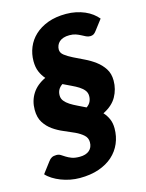

<svg xmlns="http://www.w3.org/2000/svg" viewBox="-119 -807 716 939"><g transform="rotate(-15 239.0 -337.5)"><path d="M175.5 -357Q175.5 -341 185.2 -328.8Q195 -316.5 211 -306.2Q227 -296 247 -286.5Q267 -277 288 -266.5Q302.5 -276.5 308.5 -289.5Q314.5 -302.5 314.5 -317.5Q314.5 -334 305 -346.2Q295.5 -358.5 279.8 -368.5Q264 -378.5 244 -387.8Q224 -397 203 -407.5Q188.5 -397.5 182 -385.2Q175.5 -373 175.5 -357ZM426.5 -616Q419.5 -606.5 412.5 -602.5Q405.5 -598.5 395.5 -598.5Q385 -598.5 375.2 -603.2Q365.5 -608 354.2 -614Q343 -620 329.5 -624.8Q316 -629.5 297.5 -629.5Q280 -629.5 267.2 -625.2Q254.5 -621 246.2 -613.5Q238 -606 233.8 -596Q229.5 -586 229.5 -575Q229.5 -558 245.8 -545.5Q262 -533 286.5 -520.8Q311 -508.5 339.5 -495Q368 -481.5 392.5 -463.2Q417 -445 433.2 -420Q449.5 -395 449.5 -359.5Q449.5 -315.5 428.5 -278.2Q407.5 -241 360 -217.5Q375 -201.5 384.2 -180.8Q393.5 -160 393.5 -133Q393.5 -92 378.5 -57Q363.5 -22 334.8 3.8Q306 29.5 264 44Q222 58.5 167.5 58.5Q143 58.5 118.8 53.8Q94.5 49 72.8 40.5Q51 32 32.8 20.5Q14.5 9 2.5 -4.5L44.5 -60Q51.5 -70 60.8 -75Q70 -80 84.5 -80Q97 -80 106.2 -74Q115.5 -68 126.5 -61Q137.5 -54 153 -48Q168.5 -42 193.5 -42Q224.5 -42 242 -56.8Q259.5 -71.5 259.5 -98.5Q259.5 -120.5 243.2 -135Q227 -149.5 202.5 -161Q178 -172.5 149.5 -184.2Q121 -196 96.5 -213.2Q72 -230.5 55.8 -256Q39.5 -281.5 39.5 -320.5Q39.5 -366 62.2 -401.8Q85 -437.5 130 -458.5Q114.5 -476 105 -498.5Q95.5 -521 95.5 -552Q95.5 -588.5 109 -621.5Q122.5 -654.5 149.5 -679.8Q176.5 -705 216.2 -719.8Q256 -734.5 308.5 -734.5Q334.5 -734.5 358.2 -729.5Q382 -724.5 402.2 -715.8Q422.5 -707 438.8 -694.8Q455 -682.5 466.5 -668.5Z"/></g></svg>

Font: Lato ExtraBold
Style: Italic
Weight: 800
Italic angle: -7°
Designer: Lukasz Dziedzic with Adam Twardoch and Botio Nikoltchev
Foundry: tyPoland Lukasz Dziedzic
Version: Version 2.015; 2015-08-06; http://www.latofonts.com/